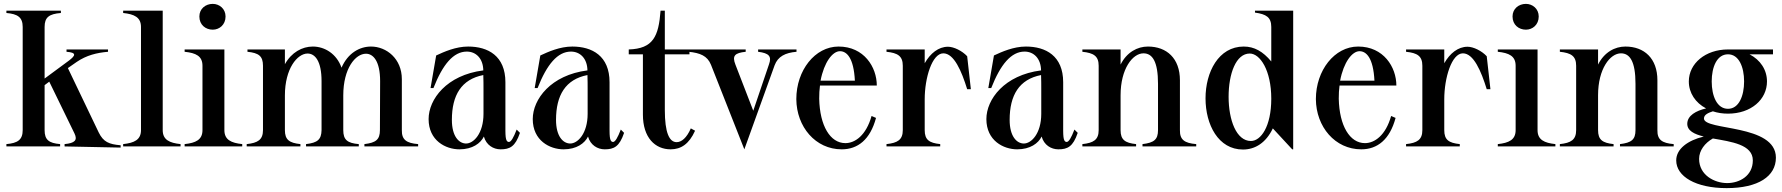

<svg xmlns="http://www.w3.org/2000/svg" viewBox="-20 -755 9189 990"><path d="M13 -12V0H290V-12C232 -17 210 -34 210 -84V-316L234 -334L364 -67C381 -32 366 -17 313 -12V0L602 6V-6C542 -11 513 -23 489 -72L330 -404L376 -436C426 -470 479 -483 537 -488V-500H323V-488C376 -484 370 -469 336 -443L210 -350V-616C210 -666 233 -683 294 -688V-700H13V-688C71 -683 97 -666 97 -616V-84C97 -34 71 -17 13 -12Z M615 -12V0H911V-12C854 -18 819 -34 819 -84V-700H615V-688C672 -682 707 -666 707 -616V-84C707 -34 672 -18 615 -12Z M932 -12V0H1229V-12C1172 -18 1137 -34 1137 -84V-500H932V-488C990 -482 1024 -466 1024 -416V-84C1024 -34 989 -18 932 -12ZM1143 -670C1143 -710 1111 -735 1077 -735C1040 -735 1008 -710 1008 -670C1008 -627 1040 -602 1077 -602C1111 -602 1143 -627 1143 -670Z M1252 -12V0H1529V-12C1472 -18 1449 -34 1449 -84V-263C1449 -401 1513 -479 1566 -479C1605 -479 1638 -439 1638 -337V-84C1637 -35 1617 -19 1558 -12V0H1830V-12C1771 -17 1750 -34 1750 -84V-263C1750 -403 1813 -478 1867 -478C1905 -478 1940 -439 1940 -337L1939 -84C1939 -35 1918 -19 1859 -12V0H2136V-12C2076 -17 2051 -34 2052 -84V-347C2052 -452 1973 -515 1893 -515C1835 -515 1774 -482 1741 -406C1716 -477 1655 -515 1593 -515C1538 -515 1483 -485 1449 -424V-500H1256V-488C1314 -482 1336 -466 1336 -416V-84C1336 -34 1309 -18 1252 -12Z M2349 15C2416 15 2458 -16 2475 -51C2487 -7 2524 15 2561 15C2609 15 2637 1 2661 -70L2644 -87C2628 -45 2615 -23 2604 -23C2584 -24 2586 -57 2586 -125V-331C2586 -467 2496 -515 2394 -515C2330 -515 2270 -488 2229 -469L2200 -301H2215C2263 -423 2318 -489 2387 -489C2434 -489 2471 -454 2472 -392C2283 -368 2190 -243 2190 -141C2190 -30 2278 15 2349 15ZM2382 -15C2346 -16 2310 -52 2310 -137C2310 -264 2359 -346 2472 -368C2473 -348 2473 -311 2473 -296V-168C2473 -67 2422 -14 2382 -15Z M2886 15C2953 15 2995 -16 3012 -51C3024 -7 3061 15 3098 15C3146 15 3174 1 3198 -70L3181 -87C3165 -45 3152 -23 3141 -23C3121 -24 3123 -57 3123 -125V-331C3123 -467 3033 -515 2931 -515C2867 -515 2807 -488 2766 -469L2737 -301H2752C2800 -423 2855 -489 2924 -489C2971 -489 3008 -454 3009 -392C2820 -368 2727 -243 2727 -141C2727 -30 2815 15 2886 15ZM2919 -15C2883 -16 2847 -52 2847 -137C2847 -264 2896 -346 3009 -368C3010 -348 3010 -311 3010 -296V-168C3010 -67 2959 -14 2919 -15Z M3222 -475H3295V-164C3295 -45 3358 15 3438 15C3491 15 3533 -12 3564 -81L3542 -93C3521 -44 3494 -22 3469 -22C3431 -22 3408 -71 3408 -188V-475H3535V-500H3408V-700H3386C3376 -567 3348 -504 3222 -500Z M4087 -488V-500H3889V-488C3946 -481 3960 -464 3945 -423L3864 -184L3772 -422C3754 -468 3769 -482 3825 -488V-500H3531V-488C3589 -482 3627 -468 3646 -421L3818 15L3974 -418C3991 -464 4029 -483 4087 -488Z M4320 15C4403 15 4467 -35 4497 -147L4474 -157C4446 -57 4389 -17 4339 -17C4261 -17 4207 -106 4204 -246C4204 -270 4205 -293 4208 -314H4501C4501 -409 4435 -515 4304 -515C4182 -515 4086 -392 4086 -244C4087 -101 4185 15 4320 15ZM4211 -339C4229 -434 4273 -491 4311 -491C4346 -491 4382 -457 4388 -339Z M4748 -84V-243C4748 -353 4786 -480 4844 -480C4899 -480 4938 -389 4967 -295H4986L4967 -465C4941 -493 4898 -514 4868 -514C4819 -514 4777 -480 4748 -429V-500H4551V-488C4609 -482 4635 -466 4635 -416V-84C4635 -34 4608 -18 4551 -12V0H4828V-12C4771 -18 4748 -34 4748 -84Z M5225 15C5292 15 5334 -16 5351 -51C5363 -7 5400 15 5437 15C5485 15 5513 1 5537 -70L5520 -87C5504 -45 5491 -23 5480 -23C5460 -24 5462 -57 5462 -125V-331C5462 -467 5372 -515 5270 -515C5206 -515 5146 -488 5105 -469L5076 -301H5091C5139 -423 5194 -489 5263 -489C5310 -489 5347 -454 5348 -392C5159 -368 5066 -243 5066 -141C5066 -30 5154 15 5225 15ZM5258 -15C5222 -16 5186 -52 5186 -137C5186 -264 5235 -346 5348 -368C5349 -348 5349 -311 5349 -296V-168C5349 -67 5298 -14 5258 -15Z M6064 -84V-341C6064 -454 5996 -515 5899 -515C5845 -515 5790 -486 5758 -422V-500H5561V-488C5619 -482 5645 -466 5645 -416V-84C5645 -34 5618 -18 5561 -12V0H5838V-12C5781 -18 5758 -34 5758 -84V-264C5758 -400 5820 -480 5876 -480C5922 -480 5951 -438 5951 -323V-84C5951 -35 5930 -19 5871 -12V0H6148V-12C6088 -17 6063 -34 6064 -84Z M6389 16C6452 16 6508 -19 6543 -93L6643 15H6648V-700H6451V-690C6509 -682 6535 -666 6535 -616V-438C6492 -490 6447 -515 6393 -515C6263 -515 6196 -383 6196 -248C6196 -112 6262 16 6389 16ZM6430 -28C6355 -28 6315 -136 6315 -256C6315 -375 6353 -479 6424 -479C6477 -479 6535 -393 6535 -246C6535 -102 6481 -28 6430 -28Z M6999 15C7082 15 7146 -35 7176 -147L7153 -157C7125 -57 7068 -17 7018 -17C6940 -17 6886 -106 6883 -246C6883 -270 6884 -293 6887 -314H7180C7180 -409 7114 -515 6983 -515C6861 -515 6765 -392 6765 -244C6766 -101 6864 15 6999 15ZM6890 -339C6908 -434 6952 -491 6990 -491C7025 -491 7061 -457 7067 -339Z M7427 -84V-243C7427 -353 7465 -480 7523 -480C7578 -480 7617 -389 7646 -295H7665L7646 -465C7620 -493 7577 -514 7547 -514C7498 -514 7456 -480 7427 -429V-500H7230V-488C7288 -482 7314 -466 7314 -416V-84C7314 -34 7287 -18 7230 -12V0H7507V-12C7450 -18 7427 -34 7427 -84Z M7703 -12V0H8000V-12C7943 -18 7908 -34 7908 -84V-500H7703V-488C7761 -482 7795 -466 7795 -416V-84C7795 -34 7760 -18 7703 -12ZM7914 -670C7914 -710 7882 -735 7848 -735C7811 -735 7779 -710 7779 -670C7779 -627 7811 -602 7848 -602C7882 -602 7914 -627 7914 -670Z M8526 -84V-341C8526 -454 8458 -515 8361 -515C8307 -515 8252 -486 8220 -422V-500H8023V-488C8081 -482 8107 -466 8107 -416V-84C8107 -34 8080 -18 8023 -12V0H8300V-12C8243 -18 8220 -34 8220 -84V-264C8220 -400 8282 -480 8338 -480C8384 -480 8413 -438 8413 -323V-84C8413 -35 8392 -19 8333 -12V0H8610V-12C8550 -17 8525 -34 8526 -84Z M8890 -169C9009 -169 9091 -242 9091 -335C9091 -395 9057 -446 9001 -475H9122V-500H8891H8890C8774 -500 8688 -428 8688 -335C8688 -276 8722 -225 8777 -196C8725 -184 8681 -159 8680 -118C8679 -81 8716 -63 8765 -51C8682 -31 8623 13 8623 72C8623 155 8724 215 8883 215C9046 215 9137 154 9137 58C9137 -117 8766 -80 8766 -144C8766 -165 8791 -174 8812 -181C8836 -173 8862 -169 8890 -169ZM8890 -194C8833 -194 8806 -260 8806 -335C8806 -410 8833 -475 8890 -475C8946 -475 8973 -410 8973 -335C8973 -260 8946 -194 8890 -194ZM8741 64C8741 21 8771 -18 8812 -41C8907 -24 9018 -10 9018 72C9018 152 8949 189 8886 189C8820 189 8741 148 8741 64Z"/></svg>

Font: Sprat Condensed Medium
Style: Regular
Weight: 500
Width: 3
Designer: Ethan Nakache
Foundry: Collletttivo
Version: Version 2.000;Glyphs 3.2 (3217)